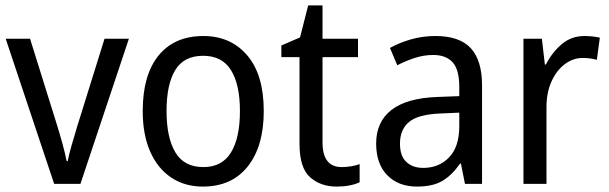

<svg xmlns="http://www.w3.org/2000/svg" viewBox="-20 -772 2248 709"><path d="M180 -93 1 -629H91L190 -312Q200 -280 210.5 -242Q221 -204 226 -177H230Q234 -199 244.5 -235.5Q255 -272 265 -305L366 -629H456L277 -93Z M954 -362Q954 -232 895 -157.5Q836 -83 729 -83Q662 -83 612 -116.5Q562 -150 534.5 -212.5Q507 -275 507 -362Q507 -495 565.5 -567Q624 -639 731 -639Q832 -639 893 -567.5Q954 -496 954 -362ZM595 -362Q595 -264 627.5 -209.5Q660 -155 731 -155Q800 -155 833 -209Q866 -263 866 -362Q866 -460 833 -513Q800 -566 730 -566Q659 -566 627 -513Q595 -460 595 -362Z M1242 -155Q1259 -155 1277 -158Q1295 -161 1308 -166V-99Q1274 -83 1223 -83Q1164 -83 1125 -117.5Q1086 -152 1086 -241V-561H1019V-604L1088 -634L1118 -752H1171V-629H1302V-561H1171V-246Q1171 -155 1242 -155Z M1588 -639Q1677 -639 1718.5 -594Q1760 -549 1760 -457V-93H1697L1682 -168H1679Q1649 -125 1613.5 -104Q1578 -83 1520 -83Q1451 -83 1410 -125Q1369 -167 1369 -242Q1369 -322 1425.5 -366Q1482 -410 1596 -414L1676 -417V-450Q1676 -515 1651.5 -542Q1627 -569 1580 -569Q1545 -569 1511.5 -558Q1478 -547 1447 -531L1420 -595Q1454 -614 1497 -626.5Q1540 -639 1588 -639ZM1608 -353Q1525 -350 1491 -322Q1457 -294 1457 -242Q1457 -196 1480.5 -174Q1504 -152 1543 -152Q1601 -152 1638.5 -191Q1676 -230 1676 -306V-356Z M2138 -639Q2152 -639 2167 -637.5Q2182 -636 2195 -633L2184 -551Q2160 -558 2132 -558Q2096 -558 2065.5 -535Q2035 -512 2016.5 -471Q1998 -430 1998 -377V-93H1913V-629H1981L1992 -534H1996Q2019 -579 2054.5 -609Q2090 -639 2138 -639Z"/></svg>

Font: Noto Sans Telugu UI SemiCondensed
Style: Regular
Weight: 400
Width: 4
Designer: Jelle Bosma - Monotype Design Team
Foundry: Monotype Imaging Inc.
Version: Version 2.005; ttfautohint (v1.8.4.7-5d5b)